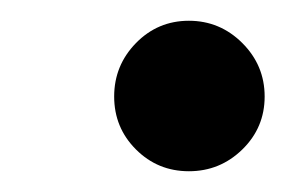

<svg xmlns="http://www.w3.org/2000/svg" viewBox="-20 -331 283 185"><path d="M111 -187Q90 -208 90 -238Q90 -268 111 -289.5Q132 -311 162 -311Q192 -311 213.5 -289.5Q235 -268 235 -238Q235 -208 213.5 -187Q192 -166 162 -166Q132 -166 111 -187Z"/></svg>

Font: Sail
Style: Regular
Weight: 400
Designer: Miguel Hernandez
Foundry: Miguel Hernandez
Version: Version 1.002